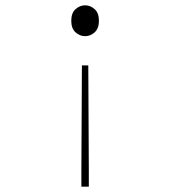

<svg xmlns="http://www.w3.org/2000/svg" viewBox="-20 -510 640 722"><path d="M286 192V130L288 -264H312L314 130V192ZM300 -374Q280 -374 264 -388.5Q248 -403 248 -432Q248 -461 264 -475.5Q280 -490 300 -490Q320 -490 336 -475.5Q352 -461 352 -432Q352 -403 336 -388.5Q320 -374 300 -374Z"/></svg>

Font: Source Code Pro ExtraLight
Style: Regular
Weight: 200
Monospace: yes
Designer: Paul D. Hunt, Teo Tuominen
Foundry: Adobe Systems Incorporated
Version: Version 2.030;PS 1.000;hotconv 16.6.51;makeotf.lib2.5.65220